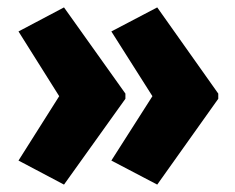

<svg xmlns="http://www.w3.org/2000/svg" viewBox="-20 -540 636 519"><path d="M570 -273 405 -41 281 -106 392 -280 281 -455 405 -520 570 -287ZM319 -273 153 -41 30 -106 140 -280 30 -455 153 -520 319 -287Z"/></svg>

Font: Noto Sans Malayalam Condensed Black
Style: Regular
Weight: 900
Width: 3
Designer: Jelle Bosma - Monotype Design Team
Foundry: Monotype Imaging Inc.
Version: Version 2.104; ttfautohint (v1.8.4.7-5d5b)